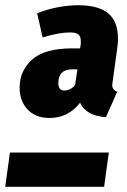

<svg xmlns="http://www.w3.org/2000/svg" viewBox="-28 -714 485 734"><path d="M47 -379Q47 -443 94.5 -486Q142 -529 247 -529H278L280 -540Q281 -546 281 -556Q281 -575 271.5 -582.5Q262 -590 239 -590Q198 -590 135 -571L114 -663Q150 -678 192 -686Q234 -694 272 -694Q347 -694 385 -663.5Q423 -633 423 -566Q423 -549 420 -528L403 -405Q401 -393 401 -389Q401 -371 420 -363L377 -266Q302 -271 278 -321Q233 -263 161 -263Q108 -263 77.5 -295.5Q47 -328 47 -379ZM259 -389 268 -449H249Q195 -449 195 -396Q195 -368 218 -368Q242 -368 259 -389ZM10 -131H388L370 0H-8Z"/></svg>

Font: Fira Sans Condensed ExtraBold
Style: Italic
Weight: 800
Width: 3
Italic angle: -8°
Designer: bBox Type GmbH & Carrois Corporate GbR & Edenspiekermann AG
Foundry: bBox Type GmbH & Carrois Corporate GbR & Edenspiekermann AG
Version: Version 4.301